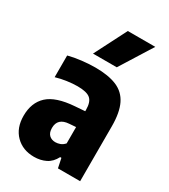

<svg xmlns="http://www.w3.org/2000/svg" viewBox="-199 -903 888 1008"><g transform="rotate(30 245.0 -399.0)"><path d="M174 10.5Q105.5 10.5 62.5 -32.8Q19.5 -76 19.5 -149.5Q19.5 -229 68 -274Q116.5 -319 228 -327L288 -331.5V-340Q288 -387.5 266.2 -406.2Q244.5 -425 188 -425Q159.5 -425 125.5 -420.2Q91.5 -415.5 59.5 -406V-537.5Q95.5 -547 138.8 -552Q182 -557 220.5 -557Q299.5 -557 350 -535.8Q400.5 -514.5 424.5 -465.2Q448.5 -416 448.5 -332.5V0H314L302 -57H294.5Q276 -20.5 244.5 -5Q213 10.5 174 10.5ZM180.5 -168.5Q180.5 -140 195 -126Q209.5 -112 233 -112Q246.5 -112 261 -117.2Q275.5 -122.5 288 -136.5V-235.5L248 -232.5Q180.5 -228 180.5 -168.5ZM172 -614 271 -808H437.5L316 -614Z"/></g></svg>

Font: Encode Sans Condensed ExtraBold
Style: Regular
Weight: 800
Width: 3
Designer: Multiple Designers
Foundry: Impallari Type
Version: Version 3.000; ttfautohint (v1.8.3) -l 8 -r 50 -G 200 -x 14 